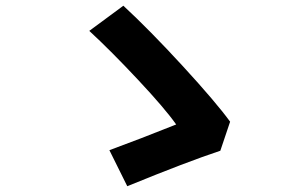

<svg xmlns="http://www.w3.org/2000/svg" viewBox="-20 -686 1040 671"><path d="M784.2 -260.7 750 -159.2Q634.8 -121.1 424.8 -35.2L362.3 -161.1Q468.8 -200.2 595.7 -251Q556.6 -306.6 461.9 -407.7Q367.2 -508.8 292 -578.1L411.1 -666Q502.9 -581.1 618.7 -455.1Q734.4 -329.1 784.2 -260.7Z"/></svg>

Font: Nasu
Style: Bold
Weight: 700
Designer: Ryoko NISHIZUKA (kana &amp; ideographs); Paul D. Hunt (Latin, Greek &amp; Cyrillic); Wenlong ZHANG (bopomofo); Sandoll C
Version: Version 2014.1215